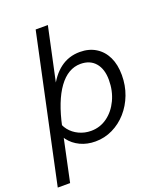

<svg xmlns="http://www.w3.org/2000/svg" viewBox="-171 -825 950 1124"><g transform="rotate(-20 304.0 -263.0)"><path d="M-8 194 187 -720H263L185 -356L173 -352Q209 -429 262 -468.5Q315 -508 384 -508Q441 -508 483 -482Q525 -456 547.5 -409Q570 -362 570 -297Q570 -232 548.5 -175.5Q527 -119 489 -76Q451 -33 400.5 -8.5Q350 16 293 16Q241 16 199 -4Q157 -24 130.5 -59Q104 -94 98 -140L130 -176Q135 -141 157.5 -112.5Q180 -84 215 -67.5Q250 -51 290 -51Q346 -51 391 -83.5Q436 -116 462.5 -172Q489 -228 489 -296Q489 -364 456 -402.5Q423 -441 364 -441Q286 -441 228 -361.5Q170 -282 138 -131L69 194Z"/></g></svg>

Font: Wix Madefor Text
Style: Italic
Weight: 400
Italic angle: -12°
Designer: Dalton Maag Ltd
Foundry: Dalton Maag Ltd
Version: Version 3.100